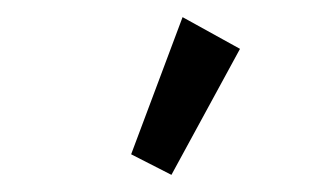

<svg xmlns="http://www.w3.org/2000/svg" viewBox="-20 -720 390 224"><path d="M180 -516 133 -540 193 -700 260 -663Z"/></svg>

Font: Inconsolata ExtraCondensed SemiBold
Style: Regular
Weight: 600
Width: 2
Monospace: yes
Designer: Raph Levien, Cyreal, Brenton Simpson
Foundry: Raph Levien, Cyreal, Google
Version: Version 3.001; ttfautohint (v1.8.2.53-6de2)